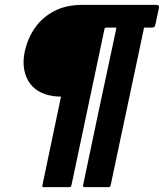

<svg xmlns="http://www.w3.org/2000/svg" viewBox="-20 -693 677 793"><path d="M232 -294Q224 -294 217 -294.5Q210 -295 202 -296Q164 -301 137.5 -317.5Q111 -334 96.5 -359.5Q82 -385 78.5 -415.5Q75 -446 82 -479Q94 -534 124 -577.5Q154 -621 203.5 -647Q253 -673 322 -673Q397 -673 471.5 -673Q546 -673 619 -673Q630 -673 634 -671Q638 -669 636 -658L624 -602Q621 -586 618 -582.5Q615 -579 607 -579Q599 -579 591 -579Q583 -579 575 -579Q560 -508 542.5 -425Q525 -342 506.5 -255.5Q488 -169 470.5 -86Q453 -3 438 68Q436 77 434 78.5Q432 80 424 80H337Q326 80 324 78.5Q322 77 324 68Q339 -2 356 -84.5Q373 -167 391.5 -253Q410 -339 427.5 -421.5Q445 -504 460 -574Q460 -576 460 -577Q460 -578 457 -579Q448 -579 437 -579Q426 -579 418 -579Q412 -578 412 -575L276 68Q274 77 272 78.5Q270 80 262 80H162Q157 80 155.5 79Q154 78 156 68Z"/></svg>

Font: Glory Thin ExtraBold
Style: Italic
Weight: 800
Italic angle: -12°
Version: Version 1.011